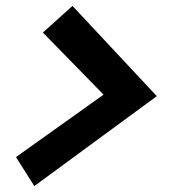

<svg xmlns="http://www.w3.org/2000/svg" viewBox="-20 -672 570 649"><path d="M225 -652 510 -347 96 -43 34 -141 330 -352 125 -562Z"/></svg>

Font: Rosa Sans Black
Style: Italic
Weight: 900
Italic angle: -12°
Designer: Pentagram / MCKL
Foundry: Pentagram / MCKL
Version: Version 1.005;September 16, 2019;FontCreator 11.5.0.2425 64-